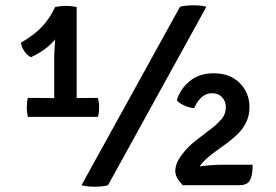

<svg xmlns="http://www.w3.org/2000/svg" viewBox="-20 -709 1055 735"><path d="M273.5 -298.5H187.5V-494Q187.5 -505.5 188.8 -522.2Q190 -539 191 -557Q192 -575 191.5 -590L191 -682Q202 -684.5 212.8 -685.5Q223.5 -686.5 233 -686.5Q243 -686.5 252 -685.5Q261 -684.5 273.5 -682ZM139.5 -334Q148.5 -334 163.8 -333.8Q179 -333.5 187.5 -333.5H273.5Q281.5 -333.5 298.2 -333.8Q315 -334 323 -334H355Q357 -326 358.2 -316.5Q359.5 -307 359.5 -298Q359.5 -289.5 358.5 -280Q357.5 -270.5 355 -261.5H86.5Q84.5 -271.5 83.5 -280.2Q82.5 -289 82.5 -298Q82.5 -306.5 83.5 -316.2Q84.5 -326 86.5 -334ZM60 -545.5Q112 -575.5 141.8 -607.8Q171.5 -640 191 -682L222 -621Q209 -574 177 -542.5Q145 -511 98.5 -490Q83.5 -497 73 -513.2Q62.5 -529.5 60 -545.5ZM669 -683Q682 -687 702.2 -688.2Q722.5 -689.5 741.8 -688Q761 -686.5 770 -683L393.5 0Q381 4 360.5 5.2Q340 6.5 320.8 5Q301.5 3.5 292 0ZM657 -325.5Q669.5 -368 706 -398.2Q742.5 -428.5 798.5 -428.5Q860.5 -428.5 897.8 -391Q935 -353.5 935 -299Q935 -265 921.5 -239Q908 -213 888.5 -194.5Q869 -176 851.5 -163L804 -128.5Q772.5 -105.5 755.8 -87Q739 -68.5 739 -52.5V0H679.5Q663.5 -18 657.2 -30Q651 -42 651 -54.5Q651 -82.5 674 -114Q697 -145.5 729 -170.5L792 -219Q811.5 -234 828 -253Q844.5 -272 844.5 -298Q844.5 -322 829.8 -337.2Q815 -352.5 791.5 -352Q768 -352 750.5 -335.5Q733 -319 723.5 -295Q712.5 -295.5 698.8 -300Q685 -304.5 673.5 -311.2Q662 -318 657 -325.5ZM947 -78.5Q947 -45.5 941 -28.5Q935 -11.5 923.8 -5.8Q912.5 0 896 0H690.5L680 -54Q700.5 -63.5 726.5 -68.8Q752.5 -74 781.5 -76.2Q810.5 -78.5 838.5 -78.5Z"/></svg>

Font: Signika Light
Style: Regular
Weight: 400
Version: Version 2.003;gftools[0.9.32]